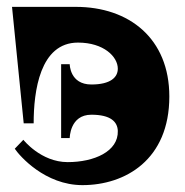

<svg xmlns="http://www.w3.org/2000/svg" viewBox="-20 -520 538 559"><path d="M23 -87C37 -66 111 19 220 19C345 19 473 -55 473 -239C473 -408 356 -500 201 -500H15L49 -161H78C78 -254 96 -396 207 -396C282 -396 323 -355 323 -320C323 -295 302 -274 246 -274C183 -274 183 -333 183 -333H158V-118H183C183 -118 183 -186 246 -186C303 -186 322 -165 323 -139C325 -79 254 -48 177 -48C99 -48 48 -113 48 -113Z"/></svg>

Font: Ouroboros
Style: Regular
Weight: 400
Designer: Ariel Martín Pérez
Foundry: Velvetyne Type Foundry
Version: Version 2.001;hotconv 1.0.109;makeotfexe 2.5.65596